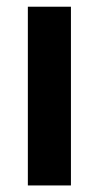

<svg xmlns="http://www.w3.org/2000/svg" viewBox="-20 -566 302 586"><path d="M65 0V-545.5H196.5V0Z"/></svg>

Font: Encode Sans SmBold
Style: Regular
Weight: 600
Designer: Multiple Designers
Foundry: Impallari Type
Version: Version 3.002; ttfautohint (v1.8.3) -l 8 -r 50 -G 200 -x 14 